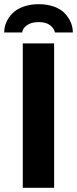

<svg xmlns="http://www.w3.org/2000/svg" viewBox="-32 -892 366 912"><path d="M-12.2 -737.8Q-12.2 -762.2 -2.4 -785.2Q7.3 -808.1 26.4 -827.9Q45.4 -847.7 77.9 -859.9Q110.4 -872.1 151.9 -872.1Q193.4 -872.1 225.6 -860.1Q257.8 -848.1 276.4 -828.1Q294.9 -808.1 304.4 -785.2Q314 -762.2 314 -737.8H229Q225.6 -756.8 206.1 -772Q186.5 -787.1 151.9 -787.1Q116.2 -787.1 95.5 -771.7Q74.7 -756.3 73.2 -737.8ZM76.2 0V-686H225.1V0Z"/></svg>

Font: Archivo
Style: Bold
Weight: 700
Designer: Hector Gatti
Foundry: Omnibus-Type
Version: Version 2.001